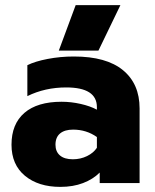

<svg xmlns="http://www.w3.org/2000/svg" viewBox="-20 -716 606 751"><path d="M276 -696H451L365 -518H210ZM25 -150Q25 -231 75.5 -274.5Q126 -318 221 -318Q258 -318 295.5 -309.5Q333 -301 359 -287V-297Q359 -374 239 -374Q156 -374 87 -340V-461Q117 -476 166.5 -485.5Q216 -495 269 -495Q396 -495 461 -441.5Q526 -388 526 -292V0H370V-41Q344 -15 305 0Q266 15 216 15Q130 15 77.5 -28.5Q25 -72 25 -150ZM359 -138V-180Q318 -209 266 -209Q233 -209 215 -194Q197 -179 197 -150Q197 -123 214.5 -108Q232 -93 265 -93Q295 -93 320.5 -105.5Q346 -118 359 -138Z"/></svg>

Font: Readiness
Style: Bold
Weight: 700
Designer: Katatrad Team
Foundry: CadsonDemak
Version: Version 1.00;January 16, 2020;FontCreator 12.0.0.2550 64-bit